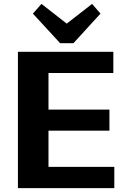

<svg xmlns="http://www.w3.org/2000/svg" viewBox="-20 -966 647 986"><path d="M194 -109H567V0H72V-700H562V-591H194L229 -675V-345L194 -403H542V-295H194L229 -353V-25ZM496 -896 357 -744H289L149 -896L193 -946L367 -810H278L453 -946Z"/></svg>

Font: Pathway Extreme 72pt
Style: Bold
Weight: 700
Designer: Eduardo Rodriguez Tunni
Foundry: Eduardo Rodriguez Tunni
Version: Version 1.001;gftools[0.9.26]